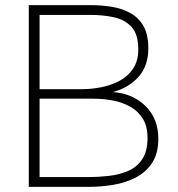

<svg xmlns="http://www.w3.org/2000/svg" viewBox="-20 -727 691 747"><path d="M92 0V-707H331Q375 -707 415 -700.5Q455 -694 487.5 -676Q520 -658 538.5 -625Q557 -592 557 -539Q557 -470 518.5 -427.5Q480 -385 419 -369Q497 -363 546.5 -314Q596 -265 596 -187Q596 -130 572 -93.5Q548 -57 508.5 -36.5Q469 -16 421 -8Q373 0 325 0ZM134 -38H322Q361 -38 402 -42.5Q443 -47 477.5 -61.5Q512 -76 533 -107Q554 -138 554 -190Q554 -236 535.5 -265.5Q517 -295 486.5 -312Q456 -329 419 -336Q382 -343 344 -343H134ZM134 -380H298Q335 -380 373.5 -387.5Q412 -395 445 -412.5Q478 -430 498 -460Q518 -490 518 -535Q518 -594 491.5 -622.5Q465 -651 422.5 -660Q380 -669 332 -669H134Z"/></svg>

Font: Onest Thin
Style: Regular
Weight: 250
Designer: Dmitri Voloshin, Andrey Kudryavtsev
Foundry: Dmitri Voloshin, Andrey Kudryavtsev
Version: Version 1.000;gftools[0.9.33]